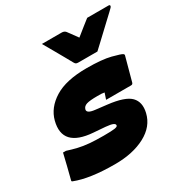

<svg xmlns="http://www.w3.org/2000/svg" viewBox="-217 -968 1089 1131"><g transform="rotate(-30 328.0 -402.5)"><path d="M484 -615H355Q344 -615 339 -618Q334 -621 329 -630Q321 -645 302 -678.5Q283 -712 261.5 -750Q240 -788 223 -817H357Q375 -817 384 -806Q390 -798 401.5 -782.5Q413 -767 433 -739Q467 -766 489 -784Q511 -802 531 -817H676Q687 -817 685 -808Q684 -804 680 -799.5Q676 -795 660 -780Q646 -767 621.5 -744Q597 -721 570.5 -696Q544 -671 520.5 -649Q497 -627 484 -615ZM379 -562Q484 -562 542 -547Q600 -532 609 -525Q615 -520 614 -516L570 -354Q567 -343 556 -343H386L400 -385Q391 -387 381 -387.5Q371 -388 353 -388Q300 -388 278.5 -381Q257 -374 252 -355Q246 -330 301 -324L378 -315Q492 -302 529.5 -263.5Q567 -225 551 -158Q532 -77 448.5 -32.5Q365 12 242 12Q72 12 -25 -26Q-32 -28 -30 -35Q-19 -76 -9 -118Q1 -160 11 -201H31Q65 -190 98.5 -182Q132 -174 172.5 -170.5Q213 -167 268 -167Q324 -167 343 -170Q362 -173 364 -180Q367 -191 352.5 -197.5Q338 -204 303 -207L225 -213Q22 -228 63 -388Q83 -465 161 -513.5Q239 -562 379 -562Z"/></g></svg>

Font: Recursive Mn Lnr St XBk
Style: Italic
Weight: 1000
Italic angle: -15°
Monospace: yes
Version: Version 1.079;hotconv 1.0.112;makeotfexe 2.5.65598; ttfautoh